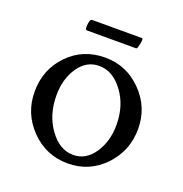

<svg xmlns="http://www.w3.org/2000/svg" viewBox="-105 -640 708 741"><g transform="rotate(20 249.0 -269.5)"><path d="M138.7 -509.8Q138.7 -545.9 150.4 -545.9H353.5Q358.4 -545.9 358.4 -539.1Q358.4 -529.3 352.5 -507.8Q351.6 -504.9 350.1 -503.4Q348.6 -502 347.7 -501H345.7H144.5Q144.5 -501 140.6 -502.9Q138.7 -505.9 138.7 -509.8ZM237.3 -388.7Q185.5 -388.7 152.8 -341.3Q120.1 -293.9 120.1 -225.6Q120.1 -145.5 161.6 -88.4Q203.1 -31.2 258.8 -31.2Q310.5 -31.2 343.8 -80.1Q377 -128.9 377 -197.3Q377 -276.4 335 -332.5Q293 -388.7 237.3 -388.7ZM248 -426.8Q335.9 -426.8 398.4 -363.3Q460.9 -299.8 460.9 -210.9Q460.9 -121.1 399.9 -57.1Q338.9 6.8 250 6.8Q161.1 6.8 98.6 -57.1Q36.1 -121.1 36.1 -210.9Q36.1 -301.8 96.7 -364.3Q157.2 -426.8 248 -426.8Z"/></g></svg>

Font: Crimson Text
Style: Roman
Weight: 400
Version: Version 0.13